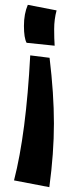

<svg xmlns="http://www.w3.org/2000/svg" viewBox="-20 -751 318 794"><path d="M185 -512Q203 -363 203 -240.5Q203 -118 184 23L38 -5Q88 -199 105 -522ZM90 -574Q79 -594 79 -644Q79 -694 95 -731L214 -708Q204 -671 204 -630.5Q204 -590 206 -562Z"/></svg>

Font: Boogaloo
Style: Regular
Weight: 400
Designer: John Vargas Beltran
Foundry: John Vargas Beltran
Version: Version 1.002